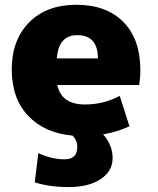

<svg xmlns="http://www.w3.org/2000/svg" viewBox="-20 -550 650 790"><path d="M557.6 -259.8Q557.6 -232.4 552.7 -200.2H215.8Q232.4 -120.1 330.1 -120.1Q405.3 -120.1 472.7 -155.3L512.7 -30.3Q460.9 -6.8 404.3 2.9Q443.4 46.9 443.4 100.6Q443.4 154.3 394 187Q344.7 219.7 263.2 219.7Q181.6 219.7 123 200.2L137.7 80.1Q193.4 105.5 245.6 105.5Q297.9 105.5 297.9 54.7Q297.9 27.3 278.3 7.8Q164.1 -2 96.2 -73.2Q28.3 -144.5 28.3 -264.6Q28.3 -384.8 99.6 -457.5Q170.9 -530.3 294.4 -530.3Q418 -530.3 487.8 -459.5Q557.6 -388.7 557.6 -259.8ZM213.9 -309.6H382.8Q382.8 -405.3 297.9 -405.3Q220.7 -405.3 213.9 -309.6Z"/></svg>

Font: GenEi M Gothic v2 Black
Style: Regular
Weight: 900
Version: Version 2.0